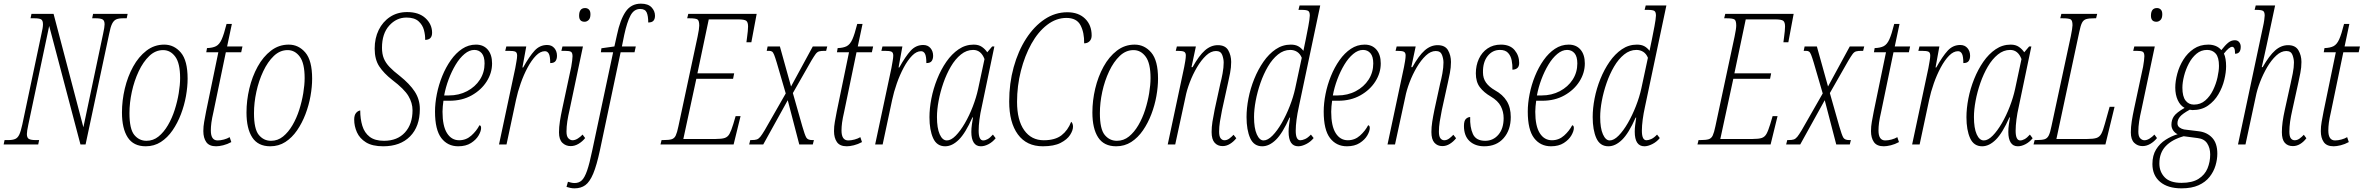

<svg xmlns="http://www.w3.org/2000/svg" viewBox="-42 -790 12926 1050"><path d="M-22 0 -17 -24H4Q27 -24 41 -30Q55 -36 63.5 -54Q72 -72 80 -109L185 -606Q189 -623 191 -635.5Q193 -648 193 -657Q193 -678 183 -684Q173 -690 145 -690H125L130 -714H251L414 -94L522 -606Q530 -642 530 -657Q530 -678 518.5 -684Q507 -690 482 -690H462L467 -714H656L651 -690H631Q607 -690 593.5 -684Q580 -678 571 -660Q562 -642 555 -605L426 0H398L227 -648L113 -109Q105 -72 105 -57Q105 -36 116.5 -30Q128 -24 152 -24H172L167 0Z M755 10Q688 10 656.5 -38.5Q625 -87 625 -175Q625 -240 640.5 -305.5Q656 -371 686 -425.5Q716 -480 759 -513Q802 -546 856 -546Q910 -546 947 -502.5Q984 -459 984 -360Q984 -315 975 -264.5Q966 -214 947.5 -165.5Q929 -117 901.5 -77Q874 -37 837.5 -13.5Q801 10 755 10ZM759 -20Q796 -20 825 -43.5Q854 -67 876.5 -105.5Q899 -144 913.5 -189.5Q928 -235 935.5 -280.5Q943 -326 943 -363Q943 -444 916.5 -480Q890 -516 850 -516Q808 -516 774.5 -484Q741 -452 716.5 -400Q692 -348 679 -288Q666 -228 666 -171Q666 -84 692.5 -52Q719 -20 759 -20Z M1140 10Q1102 10 1086 -13Q1070 -36 1070 -73Q1070 -99 1074.5 -123.5Q1079 -148 1085 -180L1152 -504H1086L1090 -527Q1121 -528 1139.5 -537.5Q1158 -547 1170.5 -575Q1183 -603 1197 -659H1226L1200 -536H1284L1277 -504H1193L1126 -181Q1117 -142 1114 -119Q1111 -96 1111 -76Q1111 -22 1148 -22Q1164 -22 1182.5 -27Q1201 -32 1214 -40L1223 -13Q1201 -1 1178.5 4.5Q1156 10 1140 10Z M1436 10Q1369 10 1337.5 -38.5Q1306 -87 1306 -175Q1306 -240 1321.5 -305.5Q1337 -371 1367 -425.5Q1397 -480 1440 -513Q1483 -546 1537 -546Q1591 -546 1628 -502.5Q1665 -459 1665 -360Q1665 -315 1656 -264.5Q1647 -214 1628.5 -165.5Q1610 -117 1582.5 -77Q1555 -37 1518.5 -13.5Q1482 10 1436 10ZM1440 -20Q1477 -20 1506 -43.5Q1535 -67 1557.5 -105.5Q1580 -144 1594.5 -189.5Q1609 -235 1616.5 -280.5Q1624 -326 1624 -363Q1624 -444 1597.5 -480Q1571 -516 1531 -516Q1489 -516 1455.5 -484Q1422 -452 1397.5 -400Q1373 -348 1360 -288Q1347 -228 1347 -171Q1347 -84 1373.5 -52Q1400 -20 1440 -20Z M2054 10Q1994 10 1959.5 -11.5Q1925 -33 1910 -66.5Q1895 -100 1895 -136Q1895 -160 1905 -172Q1915 -184 1928 -186Q1928 -140 1939.5 -102Q1951 -64 1979.5 -42Q2008 -20 2058 -20Q2131 -20 2172.5 -65.5Q2214 -111 2214 -187Q2214 -227 2191.5 -265Q2169 -303 2103 -353Q2057 -389 2032 -427Q2007 -465 2007 -524Q2007 -581 2029 -626Q2051 -671 2091 -697.5Q2131 -724 2185 -724Q2249 -724 2285 -690.5Q2321 -657 2321 -611Q2321 -572 2283 -572Q2284 -597 2276.5 -625.5Q2269 -654 2246.5 -674Q2224 -694 2181 -694Q2126 -694 2086.5 -650Q2047 -606 2047 -529Q2047 -495 2057 -470.5Q2067 -446 2088.5 -423.5Q2110 -401 2144 -375Q2199 -331 2226.5 -288.5Q2254 -246 2254 -194Q2254 -98 2200.5 -44Q2147 10 2054 10Z M2464 10Q2406 10 2371.5 -35Q2337 -80 2337 -180Q2337 -225 2347 -275.5Q2357 -326 2376.5 -374Q2396 -422 2423.5 -461Q2451 -500 2485.5 -523Q2520 -546 2561 -546Q2602 -546 2625.5 -518.5Q2649 -491 2649 -443Q2649 -391 2619.5 -344.5Q2590 -298 2537.5 -268.5Q2485 -239 2416 -239H2383Q2381 -227 2379.5 -208.5Q2378 -190 2378 -179Q2378 -101 2402.5 -62Q2427 -23 2469 -23Q2507 -23 2535.5 -48.5Q2564 -74 2580 -105Q2589 -104 2589 -90Q2589 -73 2575.5 -49.5Q2562 -26 2534 -8Q2506 10 2464 10ZM2412 -268Q2468 -268 2512.5 -291.5Q2557 -315 2582.5 -354.5Q2608 -394 2608 -443Q2608 -481 2592.5 -499Q2577 -517 2552 -517Q2525 -517 2498.5 -495Q2472 -473 2450 -436.5Q2428 -400 2411.5 -356Q2395 -312 2387 -268Z M2776 -418Q2779 -436 2782.5 -455Q2786 -474 2786 -486Q2786 -503 2776 -507.5Q2766 -512 2739 -512H2721L2727 -536H2836L2815 -421H2819Q2853 -482 2881.5 -513Q2910 -544 2950 -544Q2975 -544 2989.5 -527Q3004 -510 3004 -485Q3004 -467 2996 -456Q2988 -445 2967 -445Q2967 -482 2959.5 -496Q2952 -510 2938 -510Q2913 -510 2889 -485.5Q2865 -461 2843.5 -421Q2822 -381 2805.5 -334Q2789 -287 2780 -244L2728 0H2687Z M3155 -671Q3125 -671 3125 -704Q3125 -746 3158 -746Q3170 -746 3178.5 -738Q3187 -730 3187 -712Q3187 -690 3177 -680.5Q3167 -671 3155 -671ZM3079 9Q3052 9 3033.5 -9Q3015 -27 3015 -66Q3015 -95 3020 -127Q3025 -159 3033 -196L3082 -425Q3085 -441 3087 -458Q3089 -475 3089 -482Q3089 -501 3081 -506.5Q3073 -512 3046 -512H3028L3034 -536H3146L3073 -190Q3065 -156 3060.5 -126.5Q3056 -97 3056 -70Q3056 -44 3066.5 -33.5Q3077 -23 3089 -23Q3103 -23 3118 -32.5Q3133 -42 3144 -54L3158 -35Q3143 -16 3122 -3.5Q3101 9 3079 9Z M3100 240Q3088 240 3076.5 237.5Q3065 235 3056 232L3064 204Q3070 206 3080.5 208.5Q3091 211 3100 211Q3124 211 3139.5 196.5Q3155 182 3168.5 143.5Q3182 105 3197 32L3311 -504H3244L3247 -526L3318 -536L3332 -599Q3349 -681 3379 -725.5Q3409 -770 3463 -770Q3502 -770 3521 -750Q3540 -730 3540 -704Q3540 -686 3531.5 -676.5Q3523 -667 3503 -667Q3503 -703 3494.5 -722Q3486 -741 3459 -741Q3425 -741 3406 -705Q3387 -669 3372 -600L3359 -536H3435L3428 -504H3352L3239 31Q3221 115 3202 160Q3183 205 3159 222.5Q3135 240 3100 240Z M3570 0 3576 -24H3586Q3616 -24 3631 -28.5Q3646 -33 3653.5 -49Q3661 -65 3668 -99L3773 -590Q3782 -633 3782 -650Q3782 -677 3772.5 -683.5Q3763 -690 3728 -690H3716L3722 -714H4096L4067 -559H4040Q4041 -569 4043.5 -586Q4046 -603 4047.5 -619.5Q4049 -636 4049 -645Q4049 -668 4039.5 -676Q4030 -684 3993 -684H3834L3772 -389H3973L3967 -359H3766L3695 -30H3872Q3905 -30 3921.5 -35.5Q3938 -41 3947.5 -58Q3957 -75 3968 -111L3981 -155H4008L3970 0Z M4055 0 4061 -24H4068Q4087 -24 4097 -27.5Q4107 -31 4116 -42Q4125 -53 4140 -78L4255 -279L4206 -447Q4197 -477 4191.5 -490.5Q4186 -504 4180 -508Q4174 -512 4163 -512H4151L4156 -536H4223L4284 -317L4403 -536H4482L4476 -512H4468Q4448 -512 4437.5 -509Q4427 -506 4418.5 -494.5Q4410 -483 4395 -458L4294 -281L4346 -98Q4359 -53 4367 -38.5Q4375 -24 4399 -24H4409L4403 0H4329L4266 -242L4132 0Z M4589 10Q4551 10 4535 -13Q4519 -36 4519 -73Q4519 -99 4523.5 -123.5Q4528 -148 4534 -180L4601 -504H4535L4539 -527Q4570 -528 4588.5 -537.5Q4607 -547 4619.5 -575Q4632 -603 4646 -659H4675L4649 -536H4733L4726 -504H4642L4575 -181Q4566 -142 4563 -119Q4560 -96 4560 -76Q4560 -22 4597 -22Q4613 -22 4631.5 -27Q4650 -32 4663 -40L4672 -13Q4650 -1 4627.5 4.5Q4605 10 4589 10Z M4833 -418Q4836 -436 4839.5 -455Q4843 -474 4843 -486Q4843 -503 4833 -507.5Q4823 -512 4796 -512H4778L4784 -536H4893L4872 -421H4876Q4910 -482 4938.5 -513Q4967 -544 5007 -544Q5032 -544 5046.5 -527Q5061 -510 5061 -485Q5061 -467 5053 -456Q5045 -445 5024 -445Q5024 -482 5016.5 -496Q5009 -510 4995 -510Q4970 -510 4946 -485.5Q4922 -461 4900.5 -421Q4879 -381 4862.5 -334Q4846 -287 4837 -244L4785 0H4744Z M5127 10Q5081 10 5061 -34.5Q5041 -79 5041 -149Q5041 -197 5051.5 -251Q5062 -305 5083 -357.5Q5104 -410 5133.5 -452.5Q5163 -495 5200.5 -520.5Q5238 -546 5283 -546Q5310 -546 5328 -533.5Q5346 -521 5357 -504L5384 -536H5396L5327 -206Q5319 -172 5314.5 -137Q5310 -102 5310 -75Q5310 -22 5335 -22Q5346 -22 5359 -29Q5372 -36 5388 -54L5403 -34Q5386 -13 5364 -1.5Q5342 10 5322 10Q5296 10 5283 -10.5Q5270 -31 5270 -68Q5270 -89 5273 -109Q5276 -129 5279 -148H5276Q5238 -62 5201.5 -26Q5165 10 5127 10ZM5136 -22Q5159 -22 5184.5 -48Q5210 -74 5234.5 -116Q5259 -158 5278 -207.5Q5297 -257 5307 -303L5342 -467Q5323 -517 5280 -517Q5244 -517 5213 -492Q5182 -467 5158 -426Q5134 -385 5117 -336Q5100 -287 5091 -238.5Q5082 -190 5082 -150Q5082 -89 5097 -55.5Q5112 -22 5136 -22Z M5661 10Q5572 10 5524.5 -55Q5477 -120 5477 -235Q5477 -334 5501.5 -422.5Q5526 -511 5569.5 -578.5Q5613 -646 5670.5 -684.5Q5728 -723 5795 -723Q5856 -723 5892 -688Q5928 -653 5928 -596Q5928 -576 5916.5 -564.5Q5905 -553 5887 -553Q5888 -612 5867 -652Q5846 -692 5790 -692Q5734 -692 5684.5 -654Q5635 -616 5598.5 -550.5Q5562 -485 5541 -402.5Q5520 -320 5520 -233Q5520 -133 5559 -78Q5598 -23 5666 -23Q5728 -23 5763 -50Q5798 -77 5816 -124Q5820 -121 5823 -114Q5826 -107 5826 -97Q5826 -77 5810 -52Q5794 -27 5758 -8.5Q5722 10 5661 10Z M6062 10Q5995 10 5963.5 -38.5Q5932 -87 5932 -175Q5932 -240 5947.5 -305.5Q5963 -371 5993 -425.5Q6023 -480 6066 -513Q6109 -546 6163 -546Q6217 -546 6254 -502.5Q6291 -459 6291 -360Q6291 -315 6282 -264.5Q6273 -214 6254.5 -165.5Q6236 -117 6208.5 -77Q6181 -37 6144.5 -13.5Q6108 10 6062 10ZM6066 -20Q6103 -20 6132 -43.5Q6161 -67 6183.5 -105.5Q6206 -144 6220.5 -189.5Q6235 -235 6242.5 -280.5Q6250 -326 6250 -363Q6250 -444 6223.5 -480Q6197 -516 6157 -516Q6115 -516 6081.5 -484Q6048 -452 6023.5 -400Q5999 -348 5986 -288Q5973 -228 5973 -171Q5973 -84 5999.5 -52Q6026 -20 6066 -20Z M6644 9Q6617 9 6600.5 -9.5Q6584 -28 6584 -68Q6584 -95 6588.5 -124Q6593 -153 6601 -192L6632 -334Q6638 -356 6644 -388.5Q6650 -421 6650 -448Q6650 -468 6642 -489.5Q6634 -511 6608 -511Q6580 -511 6553.5 -486Q6527 -461 6504 -422Q6481 -383 6464.5 -339.5Q6448 -296 6441 -259L6385 0H6344L6434 -423Q6437 -438 6440 -456.5Q6443 -475 6443 -487Q6443 -502 6433.5 -507Q6424 -512 6397 -512H6388L6394 -536H6498L6474 -423H6480Q6515 -486 6547.5 -514.5Q6580 -543 6618 -543Q6659 -543 6675 -515Q6691 -487 6691 -451Q6691 -421 6685 -390.5Q6679 -360 6674 -338L6641 -188Q6634 -153 6629.5 -124.5Q6625 -96 6625 -70Q6625 -44 6633.5 -33.5Q6642 -23 6654 -23Q6668 -23 6680.5 -32Q6693 -41 6704 -53L6719 -34Q6704 -15 6684.5 -3Q6665 9 6644 9Z M6861 10Q6815 10 6795 -34.5Q6775 -79 6775 -150Q6775 -198 6785.5 -252Q6796 -306 6817 -358Q6838 -410 6867.5 -452.5Q6897 -495 6934.5 -520.5Q6972 -546 7017 -546Q7041 -546 7057 -537.5Q7073 -529 7086 -512Q7089 -527 7092.5 -544Q7096 -561 7099 -575L7113 -647Q7116 -662 7118.5 -680Q7121 -698 7121 -705Q7121 -725 7112 -730.5Q7103 -736 7077 -736H7059L7065 -760H7178L7061 -206Q7053 -170 7048.5 -136Q7044 -102 7044 -75Q7044 -23 7069 -23Q7080 -23 7095 -29.5Q7110 -36 7127 -54L7142 -35Q7125 -14 7101 -2Q7077 10 7058 10Q7005 10 7005 -70Q7005 -87 7007.5 -107Q7010 -127 7013 -147H7010Q6972 -61 6935.5 -25.5Q6899 10 6861 10ZM6868 -22Q6891 -22 6917 -48.5Q6943 -75 6967.5 -117.5Q6992 -160 7011.5 -210Q7031 -260 7041 -306L7077 -474Q7068 -496 7051.5 -506.5Q7035 -517 7014 -517Q6978 -517 6947 -492Q6916 -467 6892 -426Q6868 -385 6851 -336Q6834 -287 6825 -238.5Q6816 -190 6816 -150Q6816 -89 6831 -55.5Q6846 -22 6868 -22Z M7324 10Q7266 10 7231.5 -35Q7197 -80 7197 -180Q7197 -225 7207 -275.5Q7217 -326 7236.5 -374Q7256 -422 7283.5 -461Q7311 -500 7345.5 -523Q7380 -546 7421 -546Q7462 -546 7485.5 -518.5Q7509 -491 7509 -443Q7509 -391 7479.5 -344.5Q7450 -298 7397.5 -268.5Q7345 -239 7276 -239H7243Q7241 -227 7239.5 -208.5Q7238 -190 7238 -179Q7238 -101 7262.5 -62Q7287 -23 7329 -23Q7367 -23 7395.5 -48.5Q7424 -74 7440 -105Q7449 -104 7449 -90Q7449 -73 7435.5 -49.5Q7422 -26 7394 -8Q7366 10 7324 10ZM7272 -268Q7328 -268 7372.5 -291.5Q7417 -315 7442.5 -354.5Q7468 -394 7468 -443Q7468 -481 7452.5 -499Q7437 -517 7412 -517Q7385 -517 7358.5 -495Q7332 -473 7310 -436.5Q7288 -400 7271.5 -356Q7255 -312 7247 -268Z M7846 9Q7819 9 7802.5 -9.5Q7786 -28 7786 -68Q7786 -95 7790.5 -124Q7795 -153 7803 -192L7834 -334Q7840 -356 7846 -388.5Q7852 -421 7852 -448Q7852 -468 7844 -489.5Q7836 -511 7810 -511Q7782 -511 7755.5 -486Q7729 -461 7706 -422Q7683 -383 7666.5 -339.5Q7650 -296 7643 -259L7587 0H7546L7636 -423Q7639 -438 7642 -456.5Q7645 -475 7645 -487Q7645 -502 7635.5 -507Q7626 -512 7599 -512H7590L7596 -536H7700L7676 -423H7682Q7717 -486 7749.5 -514.5Q7782 -543 7820 -543Q7861 -543 7877 -515Q7893 -487 7893 -451Q7893 -421 7887 -390.5Q7881 -360 7876 -338L7843 -188Q7836 -153 7831.5 -124.5Q7827 -96 7827 -70Q7827 -44 7835.5 -33.5Q7844 -23 7856 -23Q7870 -23 7882.5 -32Q7895 -41 7906 -53L7921 -34Q7906 -15 7886.5 -3Q7867 9 7846 9Z M8075 10Q8025 10 7994.5 -18.5Q7964 -47 7964 -101Q7964 -130 7975 -140Q7986 -150 7998 -150Q7996 -94 8013 -57Q8030 -20 8080 -20Q8124 -20 8152.5 -53.5Q8181 -87 8181 -144Q8181 -179 8165.5 -209Q8150 -239 8111 -262Q8073 -284 8051 -313Q8029 -342 8029 -389Q8029 -432 8045.5 -468Q8062 -504 8093 -525Q8124 -546 8166 -546Q8216 -546 8241 -516Q8266 -486 8266 -446Q8266 -426 8255.5 -417.5Q8245 -409 8229 -409Q8230 -435 8225 -460Q8220 -485 8205 -501Q8190 -517 8161 -517Q8120 -517 8093.5 -483.5Q8067 -450 8068 -394Q8068 -362 8084.5 -338.5Q8101 -315 8134 -296Q8176 -273 8198 -237.5Q8220 -202 8220 -150Q8220 -79 8181 -34.5Q8142 10 8075 10Z M8440 10Q8382 10 8347.5 -35Q8313 -80 8313 -180Q8313 -225 8323 -275.5Q8333 -326 8352.5 -374Q8372 -422 8399.5 -461Q8427 -500 8461.5 -523Q8496 -546 8537 -546Q8578 -546 8601.5 -518.5Q8625 -491 8625 -443Q8625 -391 8595.5 -344.5Q8566 -298 8513.5 -268.5Q8461 -239 8392 -239H8359Q8357 -227 8355.5 -208.5Q8354 -190 8354 -179Q8354 -101 8378.5 -62Q8403 -23 8445 -23Q8483 -23 8511.5 -48.5Q8540 -74 8556 -105Q8565 -104 8565 -90Q8565 -73 8551.5 -49.5Q8538 -26 8510 -8Q8482 10 8440 10ZM8388 -268Q8444 -268 8488.5 -291.5Q8533 -315 8558.5 -354.5Q8584 -394 8584 -443Q8584 -481 8568.5 -499Q8553 -517 8528 -517Q8501 -517 8474.5 -495Q8448 -473 8426 -436.5Q8404 -400 8387.5 -356Q8371 -312 8363 -268Z M8754 10Q8708 10 8688 -34.5Q8668 -79 8668 -150Q8668 -198 8678.5 -252Q8689 -306 8710 -358Q8731 -410 8760.5 -452.5Q8790 -495 8827.5 -520.5Q8865 -546 8910 -546Q8934 -546 8950 -537.5Q8966 -529 8979 -512Q8982 -527 8985.5 -544Q8989 -561 8992 -575L9006 -647Q9009 -662 9011.5 -680Q9014 -698 9014 -705Q9014 -725 9005 -730.5Q8996 -736 8970 -736H8952L8958 -760H9071L8954 -206Q8946 -170 8941.5 -136Q8937 -102 8937 -75Q8937 -23 8962 -23Q8973 -23 8988 -29.5Q9003 -36 9020 -54L9035 -35Q9018 -14 8994 -2Q8970 10 8951 10Q8898 10 8898 -70Q8898 -87 8900.5 -107Q8903 -127 8906 -147H8903Q8865 -61 8828.5 -25.5Q8792 10 8754 10ZM8761 -22Q8784 -22 8810 -48.5Q8836 -75 8860.5 -117.5Q8885 -160 8904.5 -210Q8924 -260 8934 -306L8970 -474Q8961 -496 8944.5 -506.5Q8928 -517 8907 -517Q8871 -517 8840 -492Q8809 -467 8785 -426Q8761 -385 8744 -336Q8727 -287 8718 -238.5Q8709 -190 8709 -150Q8709 -89 8724 -55.5Q8739 -22 8761 -22Z M9241 0 9247 -24H9257Q9287 -24 9302 -28.5Q9317 -33 9324.5 -49Q9332 -65 9339 -99L9444 -590Q9453 -633 9453 -650Q9453 -677 9443.5 -683.5Q9434 -690 9399 -690H9387L9393 -714H9767L9738 -559H9711Q9712 -569 9714.5 -586Q9717 -603 9718.5 -619.5Q9720 -636 9720 -645Q9720 -668 9710.5 -676Q9701 -684 9664 -684H9505L9443 -389H9644L9638 -359H9437L9366 -30H9543Q9576 -30 9592.5 -35.5Q9609 -41 9618.5 -58Q9628 -75 9639 -111L9652 -155H9679L9641 0Z M9726 0 9732 -24H9739Q9758 -24 9768 -27.5Q9778 -31 9787 -42Q9796 -53 9811 -78L9926 -279L9877 -447Q9868 -477 9862.5 -490.5Q9857 -504 9851 -508Q9845 -512 9834 -512H9822L9827 -536H9894L9955 -317L10074 -536H10153L10147 -512H10139Q10119 -512 10108.5 -509Q10098 -506 10089.5 -494.5Q10081 -483 10066 -458L9965 -281L10017 -98Q10030 -53 10038 -38.5Q10046 -24 10070 -24H10080L10074 0H10000L9937 -242L9803 0Z M10260 10Q10222 10 10206 -13Q10190 -36 10190 -73Q10190 -99 10194.5 -123.5Q10199 -148 10205 -180L10272 -504H10206L10210 -527Q10241 -528 10259.5 -537.5Q10278 -547 10290.5 -575Q10303 -603 10317 -659H10346L10320 -536H10404L10397 -504H10313L10246 -181Q10237 -142 10234 -119Q10231 -96 10231 -76Q10231 -22 10268 -22Q10284 -22 10302.5 -27Q10321 -32 10334 -40L10343 -13Q10321 -1 10298.5 4.5Q10276 10 10260 10Z M10504 -418Q10507 -436 10510.5 -455Q10514 -474 10514 -486Q10514 -503 10504 -507.5Q10494 -512 10467 -512H10449L10455 -536H10564L10543 -421H10547Q10581 -482 10609.5 -513Q10638 -544 10678 -544Q10703 -544 10717.5 -527Q10732 -510 10732 -485Q10732 -467 10724 -456Q10716 -445 10695 -445Q10695 -482 10687.5 -496Q10680 -510 10666 -510Q10641 -510 10617 -485.5Q10593 -461 10571.5 -421Q10550 -381 10533.5 -334Q10517 -287 10508 -244L10456 0H10415Z M10798 10Q10752 10 10732 -34.5Q10712 -79 10712 -149Q10712 -197 10722.5 -251Q10733 -305 10754 -357.5Q10775 -410 10804.5 -452.5Q10834 -495 10871.5 -520.5Q10909 -546 10954 -546Q10981 -546 10999 -533.5Q11017 -521 11028 -504L11055 -536H11067L10998 -206Q10990 -172 10985.5 -137Q10981 -102 10981 -75Q10981 -22 11006 -22Q11017 -22 11030 -29Q11043 -36 11059 -54L11074 -34Q11057 -13 11035 -1.5Q11013 10 10993 10Q10967 10 10954 -10.5Q10941 -31 10941 -68Q10941 -89 10944 -109Q10947 -129 10950 -148H10947Q10909 -62 10872.5 -26Q10836 10 10798 10ZM10807 -22Q10830 -22 10855.5 -48Q10881 -74 10905.5 -116Q10930 -158 10949 -207.5Q10968 -257 10978 -303L11013 -467Q10994 -517 10951 -517Q10915 -517 10884 -492Q10853 -467 10829 -426Q10805 -385 10788 -336Q10771 -287 10762 -238.5Q10753 -190 10753 -150Q10753 -89 10768 -55.5Q10783 -22 10807 -22Z M11079 0 11085 -24H11095Q11124 -24 11139 -28.5Q11154 -33 11162 -49Q11170 -65 11177 -100L11283 -593Q11287 -613 11289.5 -629Q11292 -645 11292 -652Q11292 -678 11282 -684Q11272 -690 11237 -690H11225L11231 -714H11427L11421 -690H11411Q11382 -690 11367 -685.5Q11352 -681 11344 -665.5Q11336 -650 11329 -615L11204 -30H11373Q11406 -30 11423 -35.5Q11440 -41 11449.5 -58.5Q11459 -76 11469 -113L11495 -206H11522L11472 0Z M11751 -671Q11721 -671 11721 -704Q11721 -746 11754 -746Q11766 -746 11774.5 -738Q11783 -730 11783 -712Q11783 -690 11773 -680.5Q11763 -671 11751 -671ZM11675 9Q11648 9 11629.5 -9Q11611 -27 11611 -66Q11611 -95 11616 -127Q11621 -159 11629 -196L11678 -425Q11681 -441 11683 -458Q11685 -475 11685 -482Q11685 -501 11677 -506.5Q11669 -512 11642 -512H11624L11630 -536H11742L11669 -190Q11661 -156 11656.5 -126.5Q11652 -97 11652 -70Q11652 -44 11662.5 -33.5Q11673 -23 11685 -23Q11699 -23 11714 -32.5Q11729 -42 11740 -54L11754 -35Q11739 -16 11718 -3.5Q11697 9 11675 9Z M11888 240Q11813 240 11771 204.5Q11729 169 11729 107Q11729 60 11749 27.5Q11769 -5 11801 -25.5Q11833 -46 11867 -56Q11853 -62 11843 -76Q11833 -90 11833 -108Q11833 -134 11846.5 -154Q11860 -174 11905 -200Q11881 -213 11867.5 -242.5Q11854 -272 11854 -311Q11854 -346 11865 -387Q11876 -428 11898.5 -464Q11921 -500 11955 -523Q11989 -546 12035 -546Q12056 -546 12074 -539Q12092 -532 12106 -516Q12127 -543 12143.5 -556.5Q12160 -570 12180 -570Q12195 -570 12203.5 -559.5Q12212 -549 12212 -534Q12212 -496 12181 -496Q12181 -518 12176.5 -526Q12172 -534 12165 -534Q12149 -534 12120 -497Q12126 -485 12129 -466.5Q12132 -448 12132 -428Q12132 -394 12122 -353Q12112 -312 12090 -274.5Q12068 -237 12033 -212.5Q11998 -188 11948 -188Q11943 -188 11933 -190Q11893 -168 11879.5 -151.5Q11866 -135 11866 -116Q11866 -101 11877 -93Q11888 -85 11902 -82L11984 -72Q12029 -66 12056.5 -36Q12084 -6 12084 50Q12084 82 12074 115.5Q12064 149 12041.5 177.5Q12019 206 11981.5 223Q11944 240 11888 240ZM11956 -218Q11992 -218 12018 -240.5Q12044 -263 12060.5 -297Q12077 -331 12085 -367Q12093 -403 12093 -430Q12093 -476 12075.5 -496.5Q12058 -517 12028 -517Q11995 -517 11970 -496Q11945 -475 11928 -442.5Q11911 -410 11902 -374.5Q11893 -339 11893 -310Q11893 -263 11910 -240.5Q11927 -218 11956 -218ZM11888 210Q11947 210 11981.5 188Q12016 166 12030.5 130.5Q12045 95 12045 55Q12045 19 12028.5 -6Q12012 -31 11976 -35L11900 -45Q11836 -27 11801.5 9.5Q11767 46 11767 104Q11767 149 11796 179.5Q11825 210 11888 210Z M12497 9Q12469 9 12453 -9Q12437 -27 12437 -67Q12437 -94 12441 -123.5Q12445 -153 12453 -189L12485 -334Q12490 -356 12496.5 -388.5Q12503 -421 12503 -448Q12503 -468 12495 -489.5Q12487 -511 12461 -511Q12433 -511 12406 -486Q12379 -461 12356.5 -422.5Q12334 -384 12317.5 -341Q12301 -298 12294 -261L12238 0H12197L12334 -645Q12338 -662 12340.5 -680Q12343 -698 12343 -705Q12343 -725 12334 -730.5Q12325 -736 12298 -736H12288L12294 -760H12400L12354 -544Q12347 -511 12340 -480.5Q12333 -450 12327 -423H12332Q12368 -486 12400.5 -514.5Q12433 -543 12471 -543Q12511 -543 12527.5 -515Q12544 -487 12544 -451Q12544 -421 12538 -391Q12532 -361 12527 -338L12494 -188Q12486 -153 12482 -124.5Q12478 -96 12478 -70Q12478 -44 12486 -33.5Q12494 -23 12507 -23Q12521 -23 12533.5 -32Q12546 -41 12557 -53L12571 -34Q12556 -14 12537 -2.5Q12518 9 12497 9Z M12720 10Q12682 10 12666 -13Q12650 -36 12650 -73Q12650 -99 12654.5 -123.5Q12659 -148 12665 -180L12732 -504H12666L12670 -527Q12701 -528 12719.5 -537.5Q12738 -547 12750.5 -575Q12763 -603 12777 -659H12806L12780 -536H12864L12857 -504H12773L12706 -181Q12697 -142 12694 -119Q12691 -96 12691 -76Q12691 -22 12728 -22Q12744 -22 12762.5 -27Q12781 -32 12794 -40L12803 -13Q12781 -1 12758.5 4.5Q12736 10 12720 10Z"/></svg>

Font: Noto Serif ExtraCondensed ExtraLight
Style: Italic
Weight: 200
Width: 2
Italic angle: -12°
Designer: Monotype Design Team
Foundry: Monotype Imaging Inc.
Version: Version 2.014; ttfautohint (v1.8.4.7-5d5b)